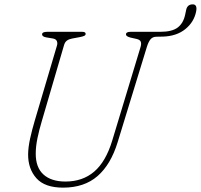

<svg xmlns="http://www.w3.org/2000/svg" viewBox="-20 -846 921 881"><path d="M495 -201 625 -630.5Q629.5 -645.5 625.8 -654.8Q622 -664 606 -667.5L579 -673.5Q558 -679 558 -688Q558 -700 579 -700H715Q770 -700 796 -720.2Q822 -740.5 830 -780.5L834 -799.5Q839 -825.5 863.5 -826Q886.5 -826.5 880 -793.5Q870.5 -745 830.5 -712.5Q790.5 -680 727 -678H724.5L698 -677.5Q681 -677.5 671.2 -666.2Q661.5 -655 654 -631L520 -194Q488.5 -91 427.5 -38Q366.5 15 269.5 15Q185.5 15 147 -28.2Q108.5 -71.5 109 -138.5Q109.5 -170.5 118.2 -210.5Q127 -250.5 139.5 -292.5L241 -635.5Q245 -647.5 241 -657.2Q237 -667 222 -669.5L192 -674.5Q173 -678 173 -688.5Q173.5 -700 196.5 -700H357.5Q373 -700 373 -690.5Q373 -685 367 -681.8Q361 -678.5 345 -675.5L310 -669Q296.5 -666.5 287.2 -659.8Q278 -653 274 -639.5L172.5 -292.5Q160 -251 152 -212.5Q144 -174 144 -142Q143.5 -78 179.2 -45.5Q215 -13 280.5 -13Q359 -13 412.2 -58.5Q465.5 -104 495 -201Z"/></svg>

Font: Fraunces 72pt S100 Thin
Style: Italic
Weight: 100
Italic angle: -16°
Version: Version 1.000; ttfautohint (v1.8.3)